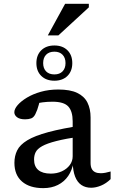

<svg xmlns="http://www.w3.org/2000/svg" viewBox="-20 -962 596 992"><path d="M413 -315.5 397.5 -257Q318.5 -245.5 270.8 -233.2Q223 -221 198 -207Q173 -193 164.5 -176.2Q156 -159.5 156 -138Q156 -102 178 -83.5Q200 -65 242.5 -65Q274 -65 299.8 -77Q325.5 -89 340.5 -109.2Q355.5 -129.5 355.5 -154.5V-335Q355.5 -387 332.8 -411.8Q310 -436.5 251.5 -436.5Q223.5 -436.5 199.5 -433.2Q175.5 -430 154 -424L189 -457Q185 -438 181 -422.8Q177 -407.5 172.5 -395.2Q168 -383 162.5 -372Q154 -355 140.8 -350.2Q127.5 -345.5 109.5 -345.5Q82.5 -345.5 68.2 -356.2Q54 -367 54 -382Q54 -399 71.2 -419Q88.5 -439 119 -457.5Q149.5 -476 191 -487.8Q232.5 -499.5 281 -499.5Q342.5 -499.5 379 -482Q415.5 -464.5 431.8 -432Q448 -399.5 448 -355V-120Q448 -101.5 454 -89.8Q460 -78 471.8 -72.5Q483.5 -67 500.5 -67Q512 -67 525 -69.5Q538 -72 551.5 -76V-36.5Q528.5 -14 501.8 -3Q475 8 451 8Q421.5 8 400.5 -6.2Q379.5 -20.5 368.2 -49.2Q357 -78 355.5 -122L359.5 -123.5Q353 -83 332.5 -53Q312 -23 279.2 -6.5Q246.5 10 203.5 10Q133 10 93.8 -24Q54.5 -58 54.5 -120.5Q54.5 -156.5 68.8 -185.2Q83 -214 121.2 -237.2Q159.5 -260.5 230 -279.5Q300.5 -298.5 413 -315.5ZM261 -727Q303.5 -727 328.5 -702.2Q353.5 -677.5 353.5 -636Q353.5 -594.5 328.5 -569.8Q303.5 -545 261 -545Q218.5 -545 193.2 -569.8Q168 -594.5 168 -636Q168 -677.5 193.2 -702.2Q218.5 -727 261 -727ZM261 -577.5Q288 -577.5 303.2 -593.2Q318.5 -609 318.5 -636Q318.5 -663.5 303.2 -679.2Q288 -695 261 -695Q233.5 -695 218.2 -679.2Q203 -663.5 203 -636Q203 -609 218.2 -593.2Q233.5 -577.5 261 -577.5ZM227 -779 316.5 -942.5H439V-924L281.5 -779Z"/></svg>

Font: Newsreader 9pt
Style: Regular
Weight: 400
Designer: Hugues Gentile
Foundry: Production Type
Version: Version 1.003